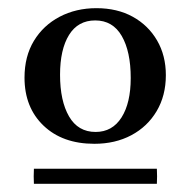

<svg xmlns="http://www.w3.org/2000/svg" viewBox="-20 -650 466 470"><path d="M211 -298Q133 -298 86.5 -342.5Q40 -387 40 -460Q40 -512 63 -550Q86 -588 126 -609Q166 -630 216 -630Q267 -630 305 -609Q343 -588 364.5 -551Q386 -514 386 -466Q386 -416 363.5 -378Q341 -340 301.5 -319Q262 -298 211 -298ZM127 -467Q127 -403 149 -365Q171 -327 214 -327Q255 -327 277.5 -362.5Q300 -398 300 -459Q300 -524 278 -562Q256 -600 213 -600Q171 -600 149 -564.5Q127 -529 127 -467ZM364 -200H63Q62 -218 63 -237H364Q365 -218 364 -200Z"/></svg>

Font: Tiro Devanagari Sanskrit
Style: Regular
Weight: 400
Designer: Devanagari: John Hudson & Fiona Ross. Latin: John Hudson.
Foundry: Tiro Typeworks Ltd.
Version: Version 1.52